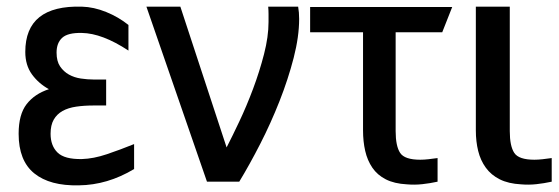

<svg xmlns="http://www.w3.org/2000/svg" viewBox="-20 -546 1680 577"><path d="M366 -394Q287 -446 226 -447Q184 -448 167 -432.5Q150 -417 150 -388Q150 -362 160.5 -346.5Q171 -331 187 -322Q203 -313 223 -310Q243 -307 262 -307H299V-229H262Q233 -229 209 -225.5Q185 -222 168 -212.5Q151 -203 141.5 -186.5Q132 -170 132 -144Q132 -108 153 -87.5Q174 -67 226 -68Q261 -69 301 -82.5Q341 -96 383 -113V-38Q303 10 217 11Q130 13 83 -25Q36 -63 36 -144Q36 -202 60 -233Q84 -264 127 -278Q96 -295 76 -322.5Q56 -350 56 -390Q56 -531 226 -526Q262 -525 299 -510Q336 -495 366 -471Z M420 -526H522L661 -103Q677 -134 699 -180.5Q721 -227 740.5 -279Q760 -331 773.5 -383.5Q787 -436 787 -480Q787 -493 787 -504Q787 -515 786 -526H876Q879 -509 879 -489Q879 -436 862.5 -372Q846 -308 820 -242Q794 -176 762 -113.5Q730 -51 699 0H602Z M912 -525H1339L1309 -449H1169V-152Q1169 -107 1182.5 -86.5Q1196 -66 1243 -66Q1254 -66 1267.5 -67.5Q1281 -69 1295 -71V0Q1272 5 1249 7.5Q1226 10 1203 8Q1165 6 1139.5 -7Q1114 -20 1099 -42Q1084 -64 1077.5 -92.5Q1071 -121 1071 -154V-449H912Z M1410 -526H1512V-152Q1512 -107 1525.5 -86.5Q1539 -66 1586 -66Q1597 -66 1610.5 -67.5Q1624 -69 1638 -71V0Q1615 5 1592 7.5Q1569 10 1546 8Q1508 6 1482 -7Q1456 -20 1440 -42Q1424 -64 1417 -92.5Q1410 -121 1410 -154Z"/></svg>

Font: BM YEONSUNG
Style: Regular
Weight: 400
Designer: Bongjin Kim; Myungsoo Han; Jaehyun Keum; Jihee Min; Dokyung Lee; Chorong Kim; Jooyeon Kang; Sang-a Kim;
Foundry: Sandoll Communications Inc.
Version: Version 1.000;PS 1;hotconv 16.6.51;makeotf.lib2.5.65220